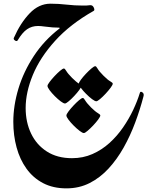

<svg xmlns="http://www.w3.org/2000/svg" viewBox="-20 -743 861 1056"><path d="M427.7 -270.5Q427.7 -264.2 416.3 -248.5Q404.8 -232.9 388.7 -215.6Q372.6 -198.2 357.9 -186Q343.3 -173.8 337.4 -173.8Q329.6 -173.8 314 -185.5Q298.3 -197.3 281.5 -214.1Q264.6 -231 252.9 -246.8Q241.2 -262.7 241.2 -270.5Q241.2 -276.9 252.7 -292.2Q264.2 -307.6 280.3 -324.7Q296.4 -341.8 310.8 -354Q325.2 -366.2 331.5 -366.2Q336.9 -366.2 344.7 -352.5Q352.5 -338.9 376.5 -314.5Q400.4 -291 414.1 -283.2Q427.7 -275.4 427.7 -270.5ZM600.1 -282.7Q600.1 -276.4 588.6 -260.7Q577.1 -245.1 561 -227.8Q544.9 -210.4 530.3 -198.2Q515.6 -186 509.8 -186Q502 -186 486.3 -197.8Q470.7 -209.5 453.9 -226.3Q437 -243.2 425.3 -259Q413.6 -274.9 413.6 -282.7Q413.6 -289.6 425 -304.9Q436.5 -320.3 452.6 -337.4Q468.8 -354.5 483.2 -366.7Q497.6 -378.9 503.9 -378.9Q509.3 -378.9 517.1 -365Q524.9 -351.1 548.8 -327.1Q572.8 -303.2 586.4 -295.7Q600.1 -288.1 600.1 -282.7ZM531.7 -107.9Q531.7 -101.6 520.3 -85.9Q508.8 -70.3 492.7 -53.2Q476.6 -36.1 461.9 -23.7Q447.3 -11.2 441.4 -11.2Q433.6 -11.2 418 -23.2Q402.3 -35.2 385.5 -52Q368.7 -68.8 356.9 -84.5Q345.2 -100.1 345.2 -107.9Q345.2 -114.7 356.7 -130.1Q368.2 -145.5 384.3 -162.6Q400.4 -179.7 414.8 -191.9Q429.2 -204.1 435.5 -204.1Q440.9 -204.1 448.7 -190.4Q456.5 -176.8 480.5 -152.3Q504.4 -128.9 518.1 -121.1Q531.7 -113.3 531.7 -107.9ZM475.1 -714.4Q489.3 -715.8 495.8 -701.4Q502.4 -687 495.1 -683.1Q365.7 -609.9 283 -518.3Q200.2 -426.8 160.6 -330.8Q121.1 -234.9 121.1 -148.9Q121.1 -71.3 150.9 -8.8Q180.7 53.7 237.8 90.3Q294.9 127 376 127Q437 127 488.5 104.2Q540 81.5 582 43.5Q624 5.4 656.5 -41.7Q689 -88.9 712.2 -137.9Q735.4 -187 749 -231.4Q751.5 -242.7 762.7 -235.4Q773.9 -228 769 -212.4Q750.5 -141.1 723.6 -69.1Q696.8 2.9 660.4 67.9Q624 132.8 577.4 183.6Q530.8 234.4 473.1 263.7Q415.5 293 345.7 293Q272 293 217 264.2Q162.1 235.4 125.7 184.8Q89.4 134.3 71.3 68.1Q53.2 2 53.2 -72.8Q53.2 -162.1 81.5 -255.9Q109.9 -349.6 166.3 -435.3Q222.7 -521 306.2 -585.4Q313 -590.8 301 -591.1Q289.1 -591.3 269 -592.3Q249 -593.8 226.3 -596.9Q203.6 -600.1 189.5 -600.1Q154.8 -600.1 128.7 -582Q102.5 -564 77.1 -521Q72.3 -513.7 62.5 -520.3Q52.7 -526.9 56.2 -534.7Q92.3 -616.7 143.1 -669.7Q193.8 -722.7 257.8 -722.7Q302.2 -722.7 346.7 -717.5Q391.1 -712.4 435.5 -712.4Q445.8 -712.4 455.6 -712.6Q465.3 -712.9 475.1 -714.4Z"/></svg>

Font: Awami Nastaliq
Style: Regular
Weight: 400
Designer: Peter Martin, SIL International
Foundry: SIL International
Version: Version 3.100